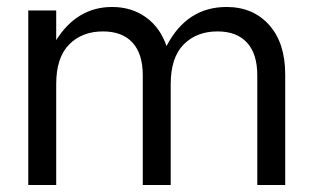

<svg xmlns="http://www.w3.org/2000/svg" viewBox="-20 -530 895 550"><path d="M61 0V-500H141V-415Q201 -510 301 -510Q357 -510 398 -480.5Q439 -451 457 -398Q515 -510 629 -510Q705 -510 751 -458.5Q797 -407 797 -317V0H717V-314Q717 -376 687.5 -408Q658 -440 603 -440Q543 -440 506 -402.5Q469 -365 469 -289V0H389V-314Q389 -376 359.5 -408Q330 -440 275 -440Q215 -440 178 -402.5Q141 -365 141 -289V0Z"/></svg>

Font: TASA Orbiter Display
Style: Regular
Weight: 400
Designer: Weizhong Zhang
Version: Version 1.000;Glyphs 3.1.2 (3151)